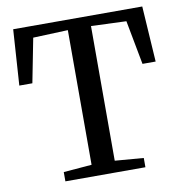

<svg xmlns="http://www.w3.org/2000/svg" viewBox="-82 -821 856 898"><g transform="rotate(-10 345.5 -371.5)"><path d="M156.5 -44 290.5 -55V-694.5L125 -688L84 -478.5H22L39.5 -743H652.5L669.5 -478.5H607L567.5 -688L400.5 -694.5V-55L536.5 -44V0H156.5Z"/></g></svg>

Font: Merriweather 12pt
Style: Regular
Weight: 400
Designer: Eben Sorkin
Foundry: Eben Sorkin
Version: Version 2.100